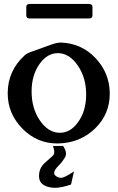

<svg xmlns="http://www.w3.org/2000/svg" viewBox="-20 -687 581 949"><path d="M292 34.2Q306.2 56.2 306.2 71.3Q306.2 84 299.3 94.2Q286.1 115.7 270 131.3Q247.6 153.3 247.6 168Q247.6 177.2 257.8 184.1Q269.5 191.9 281.7 191.9Q298.8 191.9 345.7 160.2L331.1 225.1Q283.2 241.2 252.9 241.2H245.1Q175.3 235.8 172.9 187V182.6Q172.9 142.1 204.1 115.7Q223.1 99.6 240.2 83.5Q248.5 76.2 248.5 63Q248.5 55.2 241.7 34.2ZM282.2 -476.6Q383.3 -472.7 452.1 -399.9Q521 -327.1 522.5 -227.1V-224.1Q522.5 -123 450.7 -52.7Q377 19 270 22H262.2Q162.6 22 90.8 -51.3Q18.1 -125 18.1 -225.6V-227.1Q18.6 -337.4 101.6 -413.1Q112.8 -423.3 132.3 -430.2Q151.9 -437 188 -450.2Q209.5 -458 235.4 -467.3Q262.2 -476.6 280.3 -476.6ZM271 -424.3H265.6Q215.3 -424.3 177.7 -374Q136.2 -317.9 136.2 -234.9Q136.2 -151.9 176.5 -92.5Q216.8 -33.2 271 -30.8H277.3Q327.1 -30.8 364.3 -81.1Q405.8 -136.7 405.8 -219.7Q405.8 -302.7 365.2 -362.1Q324.7 -421.4 271 -424.3ZM127 -667.5H419.4Q437 -667.5 437 -652.8V-610.8Q437 -595.7 419.4 -595.7H127Q109.9 -595.7 109.9 -610.8V-652.8Q109.9 -667.5 127 -667.5Z"/></svg>

Font: Caudex
Style: Bold
Weight: 700
Version: Version 1.01